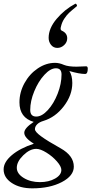

<svg xmlns="http://www.w3.org/2000/svg" viewBox="-79 -761 502 1054"><path d="M235.8 -498Q214.4 -498 201.2 -514.6Q188 -531.2 188 -553.2Q188 -605.5 231.9 -657.5Q275.9 -709.5 334 -740.2Q338.4 -742.2 342 -735.6Q345.7 -729 341.8 -726.1Q313.5 -703.1 300 -690.4Q286.6 -677.7 273.9 -658.4Q261.2 -639.2 255.9 -616.2Q250 -597.2 259.8 -592.8Q290 -579.6 290 -550.8Q290 -529.3 273.4 -513.7Q256.8 -498 235.8 -498ZM98.1 272.9Q30.3 272.9 -14.4 243.4Q-59.1 213.9 -59.1 168.9Q-59.1 128.9 -14.2 90.8Q30.8 52.7 106.9 27.8Q54.2 -4.4 54.2 -32.2Q54.2 -57.6 106 -91.8Q27.8 -114.7 27.8 -199.2Q27.8 -254.4 55.4 -304.7Q83 -355 128.4 -385.5Q173.8 -416 223.1 -416Q246.6 -416 272 -404.8Q295.9 -395 340.8 -395Q352.1 -395 394 -397Q402.8 -397 402.8 -383.8Q402.8 -355 388.2 -355Q356.4 -355 301.8 -371.1Q317.9 -346.2 317.9 -305.2Q317.9 -238.8 271.5 -178Q225.1 -117.2 159.2 -97.2Q137.2 -90.8 125 -78.6Q112.8 -66.4 112.8 -51.8Q112.8 -37.6 147 -12.5Q181.2 12.7 253.9 53.2Q326.2 93.8 326.2 153.8Q326.2 204.1 260.5 238.5Q194.8 272.9 98.1 272.9ZM120.1 -121.1Q150.9 -121.1 183.6 -156.7Q216.3 -192.4 237.5 -246.8Q258.8 -301.3 258.8 -352.1Q258.8 -386.2 228 -386.2Q197.8 -386.2 164.6 -350.1Q131.3 -314 109.1 -260Q86.9 -206.1 86.9 -157.2Q86.9 -121.1 120.1 -121.1ZM140.1 238.8Q189 238.8 223.4 219.2Q257.8 199.7 257.8 171.9Q257.8 152.8 233.4 125Q209 97.2 175.8 76.7Q142.6 56.2 120.1 56.2Q85 56.2 49.1 91.1Q13.2 126 13.2 160.2Q13.2 192.4 50.8 215.6Q88.4 238.8 140.1 238.8Z"/></svg>

Font: Junicode SmCond
Style: Italic
Weight: 400
Width: 4
Italic angle: -11°
Designer: Peter S. Baker
Version: Version 2.206